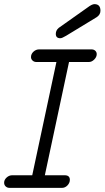

<svg xmlns="http://www.w3.org/2000/svg" viewBox="-30 -909 506 929"><path d="M262 -724Q240 -724 240 -745Q240 -762 254 -774L394 -873Q415 -889 427 -889Q456 -889 456 -857Q456 -838 438 -826L290 -736Q270 -724 262 -724ZM16 0Q5 0 -2.5 -7Q-10 -14 -10 -25Q-10 -39 2 -50Q14 -61 29 -61H126L243 -609H146Q135 -609 127.5 -616Q120 -623 120 -633Q120 -648 132 -659Q144 -670 159 -670H413Q424 -670 431 -663.5Q438 -657 438 -647Q438 -633 426 -621Q414 -609 400 -609H304L187 -61H283Q308 -61 308 -39Q308 -24 296.5 -12Q285 0 270 0Z"/></svg>

Font: Comic Neue
Style: Italic
Weight: 400
Italic angle: -12°
Designer: Craig Rozynski
Foundry: Craig Rozynski
Version: Version 2.003